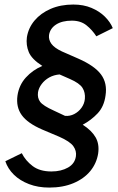

<svg xmlns="http://www.w3.org/2000/svg" viewBox="-20 -753 518 846"><path d="M197 73.5Q147.5 73.5 107.8 58.2Q68 43 41.2 16.8Q14.5 -9.5 3.5 -42.5L76 -78Q92.5 -45 124 -21.2Q155.5 2.5 206.5 2.5Q249.5 2.5 279.8 -14.8Q310 -32 314.5 -64.5Q318 -88 303.2 -108.8Q288.5 -129.5 241 -150.5L166.5 -182Q101.5 -210 75.8 -245.8Q50 -281.5 57 -332Q64 -378.5 94 -411.5Q124 -444.5 166.5 -462.5Q119.5 -492.5 106.8 -523.5Q94 -554.5 98.5 -589Q105 -630 132.2 -662.5Q159.5 -695 203.2 -714Q247 -733 303 -733Q348 -733 383 -718.2Q418 -703.5 442 -679.8Q466 -656 477 -629L404.5 -593Q386.5 -621 361 -641.5Q335.5 -662 296.5 -662Q253.5 -662 227 -644.8Q200.5 -627.5 196 -598.5Q193.5 -578 206.5 -560Q219.5 -542 252.5 -526.5L325.5 -494.5Q397 -463 425.2 -424.8Q453.5 -386.5 445 -332Q438.5 -283.5 410.2 -253.5Q382 -223.5 344.5 -203.5Q384 -178 401.2 -148Q418.5 -118 412.5 -76.5Q405.5 -33 377.8 0.8Q350 34.5 303.8 54Q257.5 73.5 197 73.5ZM266.5 -242.5Q288 -240.5 307.2 -250.5Q326.5 -260.5 339.2 -278.2Q352 -296 354 -317.5Q356.5 -345 343.5 -365.8Q330.5 -386.5 288 -405L242.5 -425Q217.5 -423 197.2 -411.8Q177 -400.5 163.8 -383Q150.5 -365.5 147.5 -346.5Q144 -321.5 157 -304.2Q170 -287 216.5 -266Z"/></svg>

Font: Public Sans Thin Medium
Style: Italic
Weight: 500
Italic angle: -8°
Version: Version 2.001